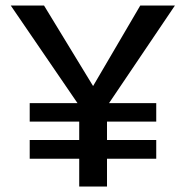

<svg xmlns="http://www.w3.org/2000/svg" viewBox="-20 -678 675 698"><path d="M283 -272 19 -658H140L349 -315ZM268 0V-331H369V0ZM88 -101V-169H548V-101ZM88 -236V-303H548V-236ZM352 -267 289 -315 490 -658H616Z"/></svg>

Font: Ysabeau Office SemiBold
Style: Regular
Weight: 600
Designer: Christian Thalmann (Catharsis Fonts)
Version: Version 2.001;gftools[0.9.30]; featfreeze: tnum,lnum,ss02